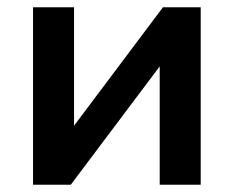

<svg xmlns="http://www.w3.org/2000/svg" viewBox="-20 -509 644 529"><path d="M71 0V-489H184V-128H158L429 -489H533V0H420V-362H447L175 0Z"/></svg>

Font: NunitoSans3
Style: Bold
Weight: 700
Designer: Vernon Adams
Foundry: Vernon Adams
Version: Version 3.101;gftools[0.9.27]